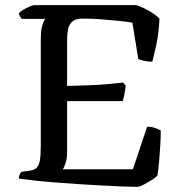

<svg xmlns="http://www.w3.org/2000/svg" viewBox="-20 -724 706 744"><path d="M511 0Q488 0 451 -1.5Q414 -3 369 -5.5Q324 -8 277.5 -11Q231 -14 187.5 -17.5Q144 -21 109 -25Q74 -29 53 -32Q53 -40 56 -47Q59 -54 63 -58L90 -62Q110 -64 120 -72Q130 -80 134 -100Q138 -120 138 -158V-572Q138 -599 141.5 -615.5Q145 -632 149.5 -641Q154 -650 156 -651H64Q61 -655 57.5 -660.5Q54 -666 53 -673Q58 -679 70 -686Q82 -693 94.5 -698.5Q107 -704 113 -704H509Q535 -695 559 -681Q583 -667 598 -652Q595 -593 585.5 -549.5Q576 -506 570 -485Q552 -485 537.5 -488.5Q523 -492 516 -495L493 -636Q473 -640 442 -643Q411 -646 374.5 -649Q338 -652 300 -652Q274 -652 261 -641Q248 -630 244 -611.5Q240 -593 240 -573V-391Q286 -392 324.5 -393.5Q363 -395 396.5 -398Q430 -401 457 -404L467 -393Q465 -373 461.5 -356Q458 -339 455 -332H240V-134Q240 -111 234.5 -93Q229 -75 223 -68H495L550 -233Q568 -233 583 -227.5Q598 -222 603 -218Q603 -191 601 -159.5Q599 -128 596.5 -97.5Q594 -67 590 -44Q582 -35 566.5 -25.5Q551 -16 536 -8Q521 0 511 0Z"/></svg>

Font: Texturina 12pt
Style: Regular
Weight: 400
Designer: Guillermo Torres Carreño
Foundry: Omnibus-Type
Version: Version 1.002